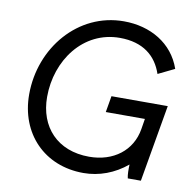

<svg xmlns="http://www.w3.org/2000/svg" viewBox="-80 -788 896 880"><g transform="rotate(10 368.0 -347.5)"><path d="M364 11C437 11 507 -15 566 -64C565 -42 565 -17 569 0H630L692 -358H430L417 -282H599L591 -233C574 -131 490 -67 377 -67C229 -67 140 -164 140 -304C140 -474 251 -628 422 -628C531 -628 593 -575 620 -495L696 -532C657 -645 551 -706 427 -706C214 -706 57 -518 57 -301C57 -119 182 11 364 11Z"/></g></svg>

Font: Fixel Display 20240404
Style: Italic
Weight: 400
Italic angle: -10°
Designer: AlfaBravo + MacPaw
Foundry: Kyrylo Tkachov, Marchela Mozhyna, Serhii Makarenko, Maria Weinstein, Zakhar Kryvoshyya
Version: Version 1.211;Glyphs 3.2 (3225)